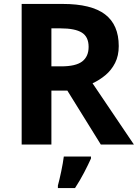

<svg xmlns="http://www.w3.org/2000/svg" viewBox="-20 -734 700 975"><path d="M298 -714Q444 -714 513.5 -661Q583 -608 583 -500Q583 -451 564.5 -414.5Q546 -378 515.5 -352.5Q485 -327 450 -311L660 0H492L322 -274H241V0H90V-714ZM287 -590H241V-397H290Q365 -397 397.5 -422Q430 -447 430 -496Q430 -547 395.5 -568.5Q361 -590 287 -590ZM442 71Q427 104 407 142.5Q387 181 361 221H274V208Q282 179 291 136Q300 93 304 61H442Z"/></svg>

Font: Noto Sans Gurmukhi UI
Style: Bold
Weight: 700
Designer: Jelle Bosma - Monotype Design Team
Foundry: Monotype Imaging Inc.
Version: Version 2.004; ttfautohint (v1.8.4.7-5d5b)